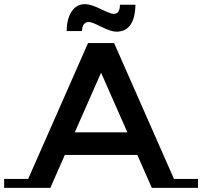

<svg xmlns="http://www.w3.org/2000/svg" viewBox="-117 -907 976 927"><path d="M839 -43V0H616L546 -159H196L126 0H-97V-43H19L308 -699H434L723 -43ZM498 -268 371 -556 244 -268ZM445 -754Q419 -754 372.5 -777.5Q326 -801 313 -801Q280 -801 279 -757H205Q205 -815 228.5 -851Q252 -887 294 -887Q321 -887 369 -863.5Q417 -840 432 -840Q462 -840 462 -884H537Q534 -754 445 -754Z"/></svg>

Font: Montserrat Subrayada
Style: Regular
Weight: 400
Designer: Julieta Ulanovsky
Foundry: Julieta Ulanovsky
Version: Version 2.001